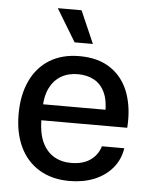

<svg xmlns="http://www.w3.org/2000/svg" viewBox="-53 -782 685 837"><g transform="rotate(5 289.5 -364.0)"><path d="M282 9Q205 9 149.5 -24.5Q94 -58 65 -119Q36 -180 36 -262Q36 -346 65 -408Q94 -470 148.5 -503.5Q203 -537 279 -537Q362 -537 416.5 -499.5Q471 -462 495 -396Q519 -330 513 -244H137Q138 -186 156 -147.5Q174 -109 206.5 -89.5Q239 -70 282 -70Q334 -70 366.5 -93Q399 -116 410 -154H508Q500 -103 469 -66.5Q438 -30 390 -10.5Q342 9 282 9ZM138 -301 128 -314H422L412 -300Q413 -355 396.5 -390Q380 -425 349.5 -441.5Q319 -458 279 -458Q237 -458 206 -440Q175 -422 157 -387Q139 -352 138 -301ZM252 -595 166 -737H270L332 -595Z"/></g></svg>

Font: Mona Sans ExtraLight Medium
Style: Regular
Weight: 500
Version: Version 2.000